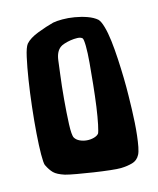

<svg xmlns="http://www.w3.org/2000/svg" viewBox="-58 -600 426 519"><g transform="rotate(-10 155.5 -340.5)"><path d="M243.2 -534.2Q250 -528.3 256.3 -511.7Q262.7 -495.1 267.6 -471.7Q272.5 -448.2 276.4 -420.9Q280.3 -393.6 283.2 -367.2Q286.1 -340.8 287.6 -317.9Q289.1 -294.9 290 -280.3Q291 -262.7 291.5 -243.7Q292 -224.6 291.5 -207.5Q291 -190.4 289.6 -176.8Q288.1 -163.1 285.2 -156.2Q279.3 -141.6 265.1 -136.2Q251 -130.9 233.4 -128.9Q224.6 -127.9 203.6 -128.4Q182.6 -128.9 158.7 -130.4Q134.8 -131.8 113.3 -133.8Q91.8 -135.7 81.1 -137.7Q59.6 -142.6 50.3 -150.4Q41 -158.2 32.2 -172.9Q29.3 -178.7 27.3 -202.6Q25.4 -226.6 24.9 -260.3Q24.4 -293.9 25.4 -333Q26.4 -372.1 28.8 -407.2Q31.2 -442.4 34.7 -468.8Q38.1 -495.1 43.9 -503.9Q53.7 -517.6 77.6 -529.3Q101.6 -541 121.1 -547.9Q130.9 -550.8 147 -552.2Q163.1 -553.7 181.2 -552.2Q199.2 -550.8 215.8 -546.4Q232.4 -542 243.2 -534.2ZM188.5 -231.4Q190.4 -235.4 192.9 -255.4Q195.3 -275.4 196.8 -303.7Q198.2 -332 198.7 -364.3Q199.2 -396.5 199.2 -423.8Q199.2 -451.2 197.3 -470.2Q195.3 -489.3 192.4 -492.2Q187.5 -496.1 178.2 -495.6Q168.9 -495.1 159.2 -492.7Q149.4 -490.2 141.6 -486.8Q133.8 -483.4 130.9 -480.5Q118.2 -469.7 117.2 -445.3Q117.2 -438.5 115.7 -406.7Q114.3 -375 114.3 -338.4Q114.3 -301.8 115.7 -270.5Q117.2 -239.3 122.1 -232.4Q127 -225.6 136.2 -222.2Q145.5 -218.8 155.8 -218.8Q166 -218.8 175.3 -222.2Q184.6 -225.6 188.5 -231.4Z"/></g></svg>

Font: Jolly Lodger
Style: Regular
Weight: 400
Designer: Stuart Sandler
Foundry: Font Diner, Inc
Version: Version 1.000